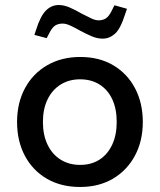

<svg xmlns="http://www.w3.org/2000/svg" viewBox="-20 -738 637 765"><path d="M299 7Q223 7 166.5 -26Q110 -59 79 -117.5Q48 -176 48 -252Q48 -328 79.5 -386.5Q111 -445 168 -478Q225 -511 300 -511Q376 -511 432 -477.5Q488 -444 518.5 -385.5Q549 -327 549 -252Q549 -176 517.5 -117.5Q486 -59 430 -26Q374 7 299 7ZM299 -81Q344 -81 376.5 -102Q409 -123 427 -161.5Q445 -200 445 -252Q445 -304 427.5 -342Q410 -380 377 -401Q344 -422 299 -422Q255 -422 221.5 -401Q188 -380 169.5 -342Q151 -304 151 -252Q151 -200 169.5 -161.5Q188 -123 221.5 -102Q255 -81 299 -81ZM166 -586 117 -599 124 -620Q141 -674 163 -696Q185 -718 214 -718Q235 -718 258 -708Q281 -698 305 -684Q325 -674 342 -665.5Q359 -657 373 -657Q390 -657 402 -665Q414 -673 424 -693L436 -717L486 -703L478 -680Q460 -623 438 -603.5Q416 -584 389 -584Q367 -584 344 -594Q321 -604 297 -617Q278 -628 260.5 -636Q243 -644 230 -644Q213 -644 201 -637Q189 -630 178 -609Z"/></svg>

Font: REM Medium
Style: Regular
Weight: 400
Version: Version 1.005;gftools[0.9.28]